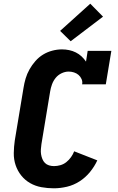

<svg xmlns="http://www.w3.org/2000/svg" viewBox="-20 -1010 640 1038"><path d="M271 8Q237 8 204 2Q171 -4 143 -20Q115 -36 95 -61Q75 -86 64.5 -117Q54 -148 54.5 -182.5Q55 -217 60 -251L107 -534Q111 -560 118.5 -585.5Q126 -611 139.5 -635Q153 -659 171.5 -680Q190 -701 213 -715Q236 -729 262.5 -736Q289 -743 315 -743Q335 -743 354 -739Q373 -735 390 -726.5Q407 -718 420.5 -705.5Q434 -693 445 -677L454 -735H582L552 -554H424Q427 -569 421 -582.5Q415 -596 404.5 -605Q394 -614 380 -618.5Q366 -623 351 -623Q332 -623 313 -614Q294 -605 281 -589Q268 -573 261 -553.5Q254 -534 251 -515L204 -231Q202 -217 201 -203Q200 -189 202 -176Q204 -163 209 -150.5Q214 -138 223 -129Q232 -120 245 -116Q258 -112 272 -112Q289 -112 306.5 -117Q324 -122 338.5 -133.5Q353 -145 364 -160.5Q375 -176 381 -192L506 -143Q491 -110 466.5 -80Q442 -50 410 -29.5Q378 -9 342 -0.5Q306 8 271 8ZM362 -787 305 -843 468 -990 537 -920Z"/></svg>

Font: Iosevka Etoile Heavy
Style: Italic
Weight: 900
Italic angle: -9°
Designer: Belleve Invis
Foundry: Belleve Invis
Version: Version 22.1.2; ttfautohint (v1.8.4)